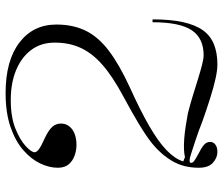

<svg xmlns="http://www.w3.org/2000/svg" viewBox="-74 -688 778 669"><g transform="rotate(-90 314.5 -354.0)"><path d="M119 15Q99 15 81.5 -0.5Q64 -16 64 -50Q64 -102 87 -141.5Q110 -181 148 -212Q173 -232 214 -257Q255 -282 313 -313Q382 -350 422.5 -385.5Q463 -421 481.5 -461Q500 -501 500 -552Q500 -599 475 -633Q450 -667 405 -686Q360 -705 300 -705Q241 -705 201 -689Q161 -673 139.5 -653Q118 -633 118 -622Q118 -615 128.5 -607Q139 -599 166 -587Q194 -574 206 -561Q218 -548 218 -530Q218 -512 207 -499.5Q196 -487 179.5 -481.5Q163 -476 144 -476Q125 -476 106.5 -482.5Q88 -489 76 -503Q64 -517 64 -541Q64 -571 79 -602.5Q94 -634 125.5 -661.5Q157 -689 206.5 -706Q256 -723 324 -723Q437 -723 500 -675Q563 -627 563 -546Q563 -488 541.5 -444Q520 -400 472 -363.5Q424 -327 346 -291Q264 -254 209.5 -222.5Q155 -191 125 -162Q95 -133 86 -104L101 -98Q113 -101 129.5 -101.5Q146 -102 166 -100.5Q186 -99 208.5 -95.5Q231 -92 253 -88Q285 -80 315.5 -70.5Q346 -61 373.5 -52.5Q401 -44 422.5 -38.5Q444 -33 456 -33Q516 -33 543.5 -75Q571 -117 571 -211H581Q581 -149 571.5 -105.5Q562 -62 543 -35.5Q524 -9 494 3Q464 15 424 15Q404 15 374.5 8.5Q345 2 308.5 -9.5Q272 -21 229 -36Q191 -51 162 -60.5Q133 -70 114.5 -76Q96 -82 90 -82Q81 -82 81 -77Q81 -71 88.5 -65.5Q96 -60 111 -52Q133 -41 143.5 -32Q154 -23 154 -10Q154 1 144.5 8Q135 15 119 15Z"/></g></svg>

Font: Kalnia Thin Light
Style: Regular
Weight: 300
Version: Version 1.105